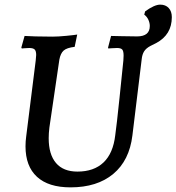

<svg xmlns="http://www.w3.org/2000/svg" viewBox="-20 -796 761 828"><path d="M721 -722Q721 -646 653 -610Q648 -608 629 -598Q610 -588 601.5 -574.5Q593 -561 591 -540L551 -212Q538 -104 468.5 -46Q399 12 284 12Q189 12 139.5 -33.5Q90 -79 90 -165Q90 -186 93 -208L134 -535Q136 -553 136 -559Q136 -576 129.5 -582.5Q123 -589 106 -589Q96 -589 86.5 -588Q77 -587 74 -587L72 -591L86 -641Q98 -640 133 -639Q168 -638 206 -638Q231 -638 266.5 -641.5Q302 -645 313 -647L302 -594Q268 -590 254.5 -578Q241 -566 236 -539L193 -246Q190 -221 190 -200Q190 -130 221.5 -93Q253 -56 314 -56Q385 -56 426.5 -95.5Q468 -135 477 -213Q483 -255 495.5 -374.5Q508 -494 512 -535Q513 -543 513 -556Q513 -576 507 -582.5Q501 -589 485 -589Q474 -589 462.5 -588Q451 -587 447 -587L446 -591L459 -641Q471 -641 504.5 -640Q538 -639 571 -639Q626 -639 626 -684Q626 -697 620 -710.5Q614 -724 602 -733L606 -747Q646 -776 671 -776Q694 -776 707.5 -761.5Q721 -747 721 -722Z"/></svg>

Font: Alegreya SC Medium
Style: Italic
Weight: 500
Italic angle: -7°
Designer: Juan Pablo del Peral
Foundry: Huerta Tipografica
Version: Version 2.007; ttfautohint (v1.6)